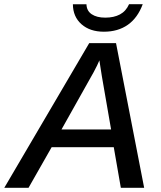

<svg xmlns="http://www.w3.org/2000/svg" viewBox="-60 -893 765 913"><path d="M185.5 -192.9 75.7 0H-39.6L364.3 -688H491.7L625.5 0H514.6L481 -192.9ZM412.6 -606Q408.7 -596.2 401.9 -582Q395 -567.9 384.8 -548.8L232.4 -277.3H468.3L424.3 -530.8Q420.4 -554.2 417.7 -573Q415 -591.8 412.6 -606ZM434.1 -742.2Q367.7 -742.2 327.4 -777.8Q287.1 -813.5 286.6 -872.6H351.1Q352.1 -841.3 376.2 -825.2Q400.4 -809.1 440.4 -809.1Q481.9 -809.1 510.5 -824.5Q539.1 -839.8 553.7 -873H618.7Q594.7 -808.1 547.9 -775.1Q501 -742.2 434.1 -742.2Z"/></svg>

Font: Arimo Medium
Style: Italic
Weight: 500
Italic angle: -12°
Designer: Steve Matteson
Foundry: Monotype Imaging Inc.
Version: Version 1.33